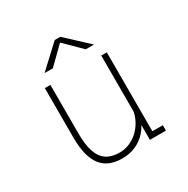

<svg xmlns="http://www.w3.org/2000/svg" viewBox="-159 -831 968 986"><g transform="rotate(-30 325.0 -338.0)"><path d="M290 12Q250.5 12 219.8 -0.2Q189 -12.5 168 -38.8Q147 -65 136.2 -107Q125.5 -149 125.5 -208V-500H158.5V-213Q158.5 -144.5 173 -102.2Q187.5 -60 217.5 -40.5Q247.5 -21 294 -21Q326 -21 355.8 -34.2Q385.5 -47.5 409.2 -71.5Q433 -95.5 447.5 -127.8Q462 -160 463.5 -198H487Q487 -156.5 473.8 -118.8Q460.5 -81 435.2 -51.5Q410 -22 373.5 -5Q337 12 290 12ZM460 0V-90.5V-500H493V-17L478 -32H555V0ZM163 -567.5 293 -688.5H326L456 -567.5H407L310 -663.5L212 -567.5Z"/></g></svg>

Font: Trispace Thin Thin
Style: Regular
Weight: 250
Version: Version 1.210